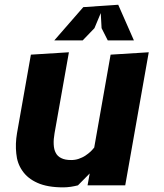

<svg xmlns="http://www.w3.org/2000/svg" viewBox="-20 -780 690 808"><path d="M445.5 -550 376.5 -159Q367.5 -148 360.5 -141.5Q352.5 -134 338.5 -124.5Q327 -117 311 -111.5Q296.5 -106.5 279.5 -106.5Q253.5 -106.5 238 -114.5Q222 -122 214.5 -137Q207 -150.5 206 -172.5Q205 -194 209.5 -219L270 -560L110 -550L51.5 -219Q44 -175 48.5 -134Q52 -93 74 -61.5Q96 -29 137.5 -10.5Q179.5 8.5 246 8.5Q261 8.5 278.5 6Q294 3.5 308 0L357.5 -50L348.5 0H507L606 -560ZM543.5 -610 477.5 -760 330.5 -750 208.5 -610H328L377.5 -661.5L404 -725L407.5 -661.5L433.5 -610Z"/></svg>

Font: B612
Style: Regular
Weight: 700
Italic angle: -10°
Designer: Nicolas Chauveau, Thomas Paillot, Jonathan Favre-Lamarine, Jean-Luc Vinot
Foundry: AIRBUS
Version: Version 1.008